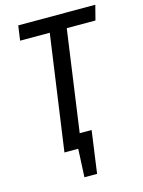

<svg xmlns="http://www.w3.org/2000/svg" viewBox="-125 -761 729 982"><g transform="rotate(-15 239.5 -270.0)"><path d="M479 -689 459 -611H307L232 -75H295L264 149H197L204 0H131L217 -611H60L71 -689Z"/></g></svg>

Font: Fira Sans Compressed
Style: Italic
Weight: 400
Width: 1
Italic angle: -8°
Designer: bBox Type GmbH & Carrois Corporate GbR & Edenspiekermann AG
Foundry: bBox Type GmbH & Carrois Corporate GbR & Edenspiekermann AG
Version: Version 4.301